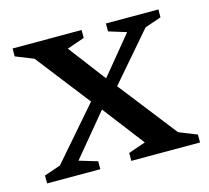

<svg xmlns="http://www.w3.org/2000/svg" viewBox="-73 -526 665 610"><g transform="rotate(-15 259.5 -221.0)"><path d="M455 -49.5 514 -26V0H288V-26L344.5 -45.5L234.5 -189L223 -202.5L75 -393L16 -416.5V-442.5H243V-416.5L185.5 -396.5L285 -265.5L297 -252ZM259.5 -205 126 -44 186 -26V0H11V-26L65 -44.5L229.5 -234L258 -249L381 -398.5L323 -416.5V-442.5H495.5V-416.5L441.5 -398L288 -220Z"/></g></svg>

Font: Newsreader 16pt Medium
Style: Regular
Weight: 500
Designer: Hugues Gentile
Foundry: Production Type
Version: Version 1.003